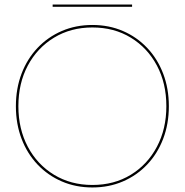

<svg xmlns="http://www.w3.org/2000/svg" viewBox="-20 -818 814 846"><path d="M61 -350Q61 -451 102.5 -529Q144 -607 218 -652Q292 -697 387 -697Q483 -697 556.5 -652Q630 -607 671.5 -529Q713 -451 713 -350Q713 -250 671.5 -171.5Q630 -93 556.5 -48Q483 -3 387 -3Q292 -3 218 -48Q144 -93 102.5 -171.5Q61 -250 61 -350ZM50 -350Q50 -272 75 -206.5Q100 -141 145.5 -93Q191 -45 252.5 -18.5Q314 8 387 8Q460 8 521.5 -18.5Q583 -45 628.5 -93Q674 -141 699 -206.5Q724 -272 724 -350Q724 -428 699 -493.5Q674 -559 628.5 -607Q583 -655 521.5 -681.5Q460 -708 387 -708Q314 -708 252.5 -681.5Q191 -655 145.5 -607Q100 -559 75 -493.5Q50 -428 50 -350ZM212 -788H562V-798H212Z"/></svg>

Font: Jost Thin
Style: Regular
Weight: 250
Version: Version 3.710